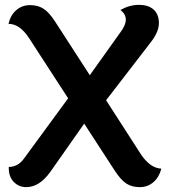

<svg xmlns="http://www.w3.org/2000/svg" viewBox="-20 -759 697 789"><path d="M452 -57 326 -251 187 -53Q142 10 88 10Q57 10 36 -12Q15 -34 16 -73Q54 -73 79 -108L260 -355L99 -603Q61 -661 15 -661Q23 -697 47 -717.5Q71 -738 103.5 -738Q136 -738 159 -723Q182 -708 206 -671L349 -450L476 -628Q497 -656 497 -678.5Q497 -701 475 -718Q512 -739 551 -739Q590 -739 611.5 -719.5Q633 -700 633 -663.5Q633 -627 597 -582L416 -347L559 -125Q597 -68 643 -66Q634 -31 610.5 -10.5Q587 10 554.5 10Q522 10 499.5 -4.5Q477 -19 452 -57Z"/></svg>

Font: Laila SemiBold
Style: Regular
Weight: 600
Designer: Hitesh Malaviya
Foundry: Indian Type Foundry
Version: Version 1.302;PS 1.0;hotconv 1.0.78;makeotf.lib2.5.61930; tt